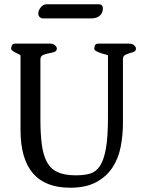

<svg xmlns="http://www.w3.org/2000/svg" viewBox="-20 -862 668 898"><path d="M76 -603Q73 -606 65.5 -609.5Q58 -613 50.5 -617Q43 -621 37.5 -625.5Q32 -630 32 -634Q32 -640 35.5 -649Q39 -658 51 -658H212Q230 -658 238 -649.5Q246 -641 246 -636Q246 -623 234 -619Q222 -615 207.5 -612.5Q193 -610 181 -604.5Q169 -599 169 -584V-305Q169 -233 176 -183Q183 -133 201 -101.5Q219 -70 251.5 -56Q284 -42 335 -42Q373 -42 401 -50Q429 -58 447.5 -86Q466 -114 475.5 -168Q485 -222 485 -315V-603Q480 -606 469 -608.5Q458 -611 447.5 -615Q437 -619 429 -623.5Q421 -628 421 -634Q421 -640 424 -649Q427 -658 440 -658H582Q600 -658 608 -649.5Q616 -641 616 -636Q616 -624 606.5 -620Q597 -616 585.5 -613Q574 -610 564.5 -604.5Q555 -599 555 -584V-287Q555 -230 544.5 -175.5Q534 -121 506 -78.5Q478 -36 430 -10Q382 16 308 16Q76 16 76 -254ZM178 -776Q173 -776 166 -782Q159 -788 159 -799Q159 -813 170.5 -827.5Q182 -842 199 -842H439Q453 -842 457 -836.5Q461 -831 461 -823Q461 -800 446 -788Q431 -776 408 -776Z"/></svg>

Font: Asar
Style: Regular
Weight: 400
Designer: Eben Sorkin
Foundry: Eben Sorkin, Pria Ravichandran
Version: Version 1.003; ttfautohint (v1.3) -l 8 -r 50 -G 0 -x 0 -H 45